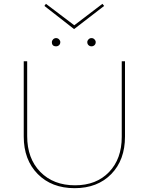

<svg xmlns="http://www.w3.org/2000/svg" viewBox="-20 -978 777 1003"><path d="M524 -947 367 -826 212 -947 220 -958 368 -846 515 -958ZM251 -758Q251 -766 257.5 -772.5Q264 -779 273 -779Q282 -779 288.5 -772.5Q295 -766 295 -758Q295 -748 288.5 -742Q282 -736 273 -736Q251 -736 251 -758ZM436 -758Q436 -766 442.5 -772.5Q449 -779 458 -779Q467 -779 473.5 -772.5Q480 -766 480 -758Q480 -748 473.5 -742Q467 -736 458 -736Q449 -736 442.5 -742Q436 -748 436 -758ZM616 -658H633V-265Q633 -142 561 -68.5Q489 5 370 5Q250 5 177 -69Q104 -143 104 -265V-658H122V-267Q122 -150 190.5 -80Q259 -10 372 -10Q483 -10 549.5 -79Q616 -148 616 -263Z"/></svg>

Font: EauTestSC Thin
Style: Regular
Weight: 250
Designer: Christian Thalmann (Catharsis Fonts)
Version: Version 0.001;PS 000.001;hotconv 1.0.88;makeotf.lib2.5.64775